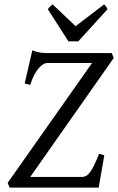

<svg xmlns="http://www.w3.org/2000/svg" viewBox="-20 -858 540 878"><path d="M118.2 -48.8H355Q364.7 -48.8 373.5 -53.5Q382.3 -58.1 391.4 -70.1Q400.4 -82 410.4 -102.5Q420.4 -123 433.1 -154.8L457 -147.9Q454.1 -131.8 450.7 -112.1Q447.3 -92.3 443.8 -72Q440.4 -51.8 437 -33Q433.6 -14.2 431.2 0H23.9L15.1 -22L400.9 -569.8H194.8Q187.5 -569.8 178 -564.5Q168.5 -559.1 158 -547.4Q147.5 -535.6 137.2 -516.6Q127 -497.6 118.2 -470.2L92.8 -476.1L127.9 -627.9Q139.6 -623 149.4 -620.6Q159.2 -618.2 168.9 -616.9Q178.7 -615.7 189 -615.5Q199.2 -615.2 211.9 -615.2H491.2L500 -592.8ZM337.9 -668.9H293L198.7 -815.9Q205.6 -825.2 209.5 -828.6Q213.4 -832 220.7 -837.9L325.7 -738.3L456.1 -837.9Q461.9 -832.5 464.6 -828.9Q467.3 -825.2 471.7 -815.9Z"/></svg>

Font: Gentium Plus Am
Style: Italic
Weight: 400
Italic angle: -8°
Designer: J. Victor Gaultney, Annie Olsen, Iska Routamaa, Becca Hirsbrunner
Foundry: SIL International
Version: Version 5.000